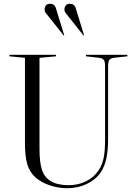

<svg xmlns="http://www.w3.org/2000/svg" viewBox="-20 -980 705 1016"><path d="M536 -629Q536 -653 530 -662Q524 -671 506 -674L435 -682V-690H654V-682L582 -674Q564 -671 558 -662Q552 -653 552 -629V-245Q552 -182 542.5 -140Q533 -98 513 -68Q486 -29 439 -6.5Q392 16 335 16Q289 16 244 1Q199 -14 169 -40Q138 -67 125 -109Q112 -151 112 -225V-674L30 -682V-690H276V-682L189 -674V-192Q189 -119 202.5 -80Q216 -41 248 -22Q265 -11 290 -5.5Q315 0 342 0Q393 0 434 -20Q475 -40 501 -77Q520 -105 528 -142Q536 -179 536 -240ZM425 -793 422 -792 357 -874Q337 -899 329 -909Q321 -919 321 -929Q321 -942 328 -951Q335 -960 349 -960Q373 -960 380 -939ZM320 -793 317 -792 252 -874Q232 -899 224 -909Q216 -919 216 -929Q216 -942 223 -951Q230 -960 244 -960Q268 -960 275 -939Z"/></svg>

Font: Libre Caslon Display
Style: Regular
Weight: 400
Designer: Pablo Impallari, Rodrigo Fuenzalida
Foundry: Pablo Impallari, Rodrigo Fuenzalida
Version: Version 1.002; ttfautohint (v1.5)